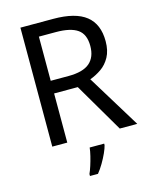

<svg xmlns="http://www.w3.org/2000/svg" viewBox="-135 -803 892 1113"><g transform="rotate(-15 311.0 -246.5)"><path d="M294 -714Q427 -714 490.5 -663.5Q554 -613 554 -511Q554 -454 533 -416Q512 -378 479.5 -355.5Q447 -333 411 -320L607 0H502L329 -295H187V0H97V-714ZM289 -636H187V-371H294Q381 -371 421 -405.5Q461 -440 461 -507Q461 -577 419 -606.5Q377 -636 289 -636ZM392 70Q388 88 375.5 115.5Q363 143 346.5 171Q330 199 312 221H264V209Q272 192 280.5 165.5Q289 139 296 110.5Q303 82 305 61H392Z"/></g></svg>

Font: Noto Sans Pahawh Hmong
Style: Regular
Weight: 400
Designer: Monotype Design Team
Foundry: Monotype Imaging Inc.
Version: Version 2.001; ttfautohint (v1.8.4.7-5d5b)